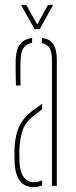

<svg xmlns="http://www.w3.org/2000/svg" viewBox="-20 -759 310 784"><path d="M40 -90Q39.5 -105 39 -118Q38.5 -131 39 -145Q40 -177 46 -205.2Q52 -233.5 67 -258.2Q82 -283 110 -305Q120 -312 130.5 -319.8Q141 -327.5 152 -335V-312.5Q143 -306 132.8 -298Q122.5 -290 110 -280Q79.5 -254 70 -219.5Q60.5 -185 59 -145Q59 -137 59.2 -121.5Q59.5 -106 60 -90Q62.5 -54 78 -34.5Q93.5 -15 118 -15Q138 -15 152 -23V-2.5Q138.5 5 118 5Q80 5 61.2 -20.8Q42.5 -46.5 40 -90ZM45 -410Q44.5 -437 44 -464.8Q43.5 -492.5 44 -514Q45.5 -557 61.8 -578.2Q78 -599.5 111 -604V-584Q89.5 -580.5 77.5 -565Q65.5 -549.5 64 -514Q63.5 -499.5 63.2 -482.2Q63 -465 63.2 -446.5Q63.5 -428 64 -410ZM192 0V-514Q192 -545.5 182.8 -562Q173.5 -578.5 151 -583V-604Q185 -599.5 198.5 -577.8Q212 -556 212 -514V0ZM121 -640 66 -739H87L132 -659L176 -739H197L142 -640Z"/></svg>

Font: Big Shoulders Stencil Display SC Thin
Style: Regular
Weight: 100
Designer: Patric King
Foundry: XO Type Co
Version: Version 2.001